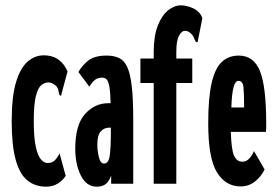

<svg xmlns="http://www.w3.org/2000/svg" viewBox="-20 -691 1040 722"><path d="M154 11Q112 11 83 -12.5Q54 -36 39 -90Q24 -144 24 -235Q24 -327 40 -381Q56 -435 83.5 -459Q111 -483 145 -483Q177 -483 199.5 -467Q222 -451 234 -422L212 -341L210 -331L204 -333Q201 -340 200 -349Q199 -358 191 -368Q176 -381 162 -381Q148 -381 135.5 -371Q123 -361 115 -330Q107 -299 107 -235Q107 -174 114.5 -139.5Q122 -105 134 -91.5Q146 -78 159 -78Q176 -78 186 -88Q196 -98 204 -114L227 -30Q216 -12 197 -0.5Q178 11 154 11Z M344 11Q305 11 284 -31Q263 -73 263 -132Q263 -221 299.5 -262Q336 -303 388 -303Q392 -303 396 -303Q395 -346 391 -366.5Q387 -387 380.5 -393Q374 -399 364 -399Q348 -399 337.5 -391Q327 -383 316 -365L275 -420Q287 -443 311 -462.5Q335 -482 381 -482Q408 -482 427.5 -473Q447 -464 458.5 -439Q470 -414 475.5 -366.5Q481 -319 481 -243V0H398V-31Q390 -8 377 1.5Q364 11 344 11ZM346 -148Q346 -123 352 -99.5Q358 -76 371 -76Q388 -76 392.5 -104.5Q397 -133 397 -211Q393 -211 391 -211Q371 -211 358.5 -196.5Q346 -182 346 -148Z M558 -379H508V-471H558V-495Q558 -556 573.5 -595Q589 -634 612.5 -652.5Q636 -671 660 -671Q681 -671 706 -660Q731 -649 741 -623L725 -542L723 -532L716 -534Q712 -541 708.5 -550.5Q705 -560 692 -570Q685 -575 675 -575Q663 -575 653 -556.5Q643 -538 643 -495V-471H703V-379H643V0H558Z M885 10Q828 10 795.5 -43.5Q763 -97 763 -227Q763 -324 776 -379.5Q789 -435 814.5 -458.5Q840 -482 878 -482Q934 -482 957.5 -424Q981 -366 981 -226Q981 -216 981 -209.5Q981 -203 980 -195H848Q850 -128 860 -106Q870 -84 889 -83Q905 -82 916.5 -94Q928 -106 935 -123L975 -54Q963 -28 939.5 -9Q916 10 885 10ZM850 -287H898Q898 -340 895.5 -363.5Q893 -387 876 -387Q853 -387 850 -287Z"/></svg>

Font: Inconsolata UltraCondensed Black
Style: Regular
Weight: 900
Width: 1
Monospace: yes
Designer: Raph Levien, Cyreal, Brenton Simpson
Foundry: Raph Levien, Cyreal, Google
Version: Version 3.001; ttfautohint (v1.8.2.53-6de2)